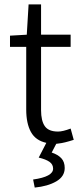

<svg xmlns="http://www.w3.org/2000/svg" viewBox="-20 -641 367 872"><path d="M273.9 122.1Q273.9 160.6 235.4 182.9Q196.8 205.1 137.7 210.9L130.4 174.3Q221.2 161.6 221.2 125Q221.2 105.5 204.8 94Q188.5 82.5 155.8 74.7L190.4 7.8Q141.6 -2.9 120.4 -41.7Q99.1 -80.6 99.1 -143.1V-428.2H25.4V-479L101.6 -483.4L109.9 -621.1H166.5V-483.4H300.8V-428.2H166.5V-140.6Q166.5 -92.3 183.6 -67.9Q200.7 -43.5 243.7 -43.5Q265.1 -43.5 300.8 -57.1L314.9 -5.9Q271 8.3 246.6 10.7L235.4 12.2L214.8 51.8Q242.7 61 258.3 77.4Q273.9 93.8 273.9 122.1Z"/></svg>

Font: Varta
Style: Light
Weight: 300
Designer: Joana Correia, Viktoriya Grabowska, Eben Sorkin
Foundry: Sorkin Type
Version: Version 1.002; ttfautohint (v1.3) -l 8 -r 24 -G 200 -x 12 -H